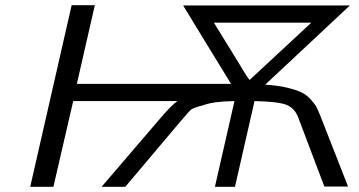

<svg xmlns="http://www.w3.org/2000/svg" viewBox="-20 -717 1377 737"><path d="M96 0 255 -697H344L275 -395H867Q848 -426 775 -545Q702 -664 683 -696H1323L998 -392Q1047 -389 1082 -380.5Q1117 -372 1137 -362.5Q1157 -353 1173 -335Q1189 -317 1195 -305.5Q1201 -294 1211 -269L1316 -1H1225L1124 -268Q1110 -303 1078.5 -315Q1047 -327 957 -329L882 0H805L880 -329Q799 -328 760 -313Q724 -304 713 -296Q706 -290 694.5 -276Q683 -262 677 -256L461 0H370L598 -266Q636 -311 661 -329H261L185 0ZM801 -630 891 -484 914 -446Q930 -419 938 -410L1175 -630Z"/></svg>

Font: Coval
Style: Light Italic
Weight: 300
Foundry: Context Ltd
Version: Version 001.000